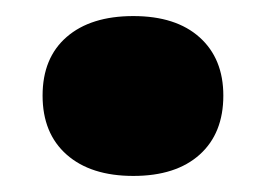

<svg xmlns="http://www.w3.org/2000/svg" viewBox="-20 -472 331 239"><path d="M258 -353Q258 -306 228.5 -279.5Q199 -253 146 -253Q93 -253 63 -279.5Q33 -306 33 -353Q33 -400 63 -426Q93 -452 146 -452Q199 -452 228.5 -425.5Q258 -399 258 -353Z"/></svg>

Font: Work Sans ExtraBold
Style: Regular
Weight: 800
Designer: Wei Huang
Foundry: Wei Huang
Version: Version 1.500